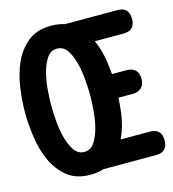

<svg xmlns="http://www.w3.org/2000/svg" viewBox="-121 -832 843 934"><g transform="rotate(-15 300.5 -365.0)"><path d="M220 10Q149 10 104 -26.5Q59 -63 34 -118.5Q9 -174 -0.5 -240Q-10 -306 -10 -365Q-10 -424 -0.5 -490Q9 -556 34 -611.5Q59 -667 104 -703.5Q149 -740 220 -740Q258 -740 289 -730H553Q582 -730 596.5 -715Q611 -700 611 -671Q611 -642 596.5 -627Q582 -612 553 -612H408Q433 -557 441 -491Q445 -463 447 -436H520Q549 -436 564.5 -421Q580 -406 580 -377.5Q580 -349 564.5 -333Q549 -317 520 -317H448Q446 -280 441 -240Q432 -174 406 -119V-118H553Q582 -118 596.5 -103Q611 -88 611 -59Q611 -30 596.5 -15Q582 0 553 0H287Q257 10 220 10ZM220 -105Q252 -105 271 -133.5Q290 -162 300.5 -202.5Q311 -243 314.5 -288Q318 -333 318 -365Q318 -398 314.5 -442.5Q311 -487 300.5 -528Q290 -569 271 -597Q252 -625 220 -625Q188 -625 169 -596.5Q150 -568 139.5 -527.5Q129 -487 125.5 -442Q122 -397 122 -365Q122 -333 125.5 -288Q129 -243 139.5 -202.5Q150 -162 169 -133.5Q188 -105 220 -105Z"/></g></svg>

Font: Maple Mono Normal NL
Style: Bold
Weight: 700
Monospace: yes
Designer: subframe7536
Version: Version 7.000